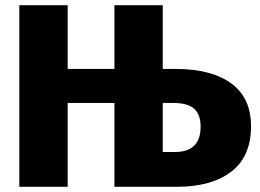

<svg xmlns="http://www.w3.org/2000/svg" viewBox="-20 -715 994 735"><path d="M653 -451Q790 -451 865.5 -395.5Q941 -340 941 -232Q941 -116 865.5 -58Q790 0 658 0H418V-321H239V0H54V-695H239V-451H418V-695H603V-451ZM649 -133Q748 -133 748 -230Q748 -277 723 -299Q698 -321 641 -321H603V-133Z"/></svg>

Font: FiraGO ExtraBold
Style: Regular
Weight: 800
Designer: bBox Type
Foundry: bBox Type GmbH
Version: Version 1.001;PS 001.001;hotconv 1.0.88;makeotf.lib2.5.64775